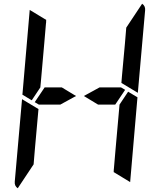

<svg xmlns="http://www.w3.org/2000/svg" viewBox="-20 -1014 856 1028"><path d="M387 -500 303 -454H208H188L166 -467L219 -546H311ZM628 -546 650 -533 597 -454H505L429 -500L513 -546ZM666 -523 716 -493 677 -41Q677 -41 677 -39L588 -93L589 -95V-103L590 -113L599 -218L620 -454ZM167 -218 160 -134 75 -6Q57 -18 59 -41L98 -483L186 -430ZM741 -994Q759 -982 757 -959L718 -517L630 -570L633 -607L649 -782L656 -866ZM139 -959Q139 -959 139 -961L228 -907L227 -905V-895L226 -887L217 -782L199 -578L196 -546L150 -477L100 -507Z"/></svg>

Font: DSEG14 Modern
Style: Italic
Weight: 400
Italic angle: -5°
Designer: Keshikan(Twitter:@keshinomi_88pro)
Version: Version 0.46